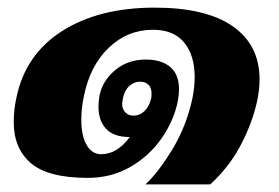

<svg xmlns="http://www.w3.org/2000/svg" viewBox="-20 -456 730 503"><path d="M484 -198Q490 -228 490 -254Q490 -311 462.5 -344.5Q435 -378 381 -378Q314 -378 265 -331Q216 -284 200 -205Q193 -173 193 -143Q193 -100 207 -76Q221 -52 245 -52Q287 -52 320 -97Q278 -97 258 -118.5Q238 -140 238 -176Q238 -191 241 -207Q249 -245 282 -272.5Q315 -300 362 -300Q403 -300 426 -280.5Q449 -261 449 -222Q449 -209 446 -192Q436 -141 404 -94.5Q372 -48 322 -19Q272 10 210 10Q106 10 61 -28.5Q16 -67 16 -136Q16 -169 23 -200Q46 -313 142.5 -374.5Q239 -436 385 -436Q520 -436 590 -387Q660 -338 660 -248Q660 -222 654 -193Q642 -136 611.5 -77.5Q581 -19 531 27H361Q393 -2 430.5 -63Q468 -124 484 -198ZM376 -198Q377 -203 377 -211Q377 -226 369 -234Q361 -242 347 -242Q331 -242 318.5 -230.5Q306 -219 302 -198Q300 -188 300 -184Q300 -170 308.5 -161.5Q317 -153 329 -153Q346 -153 358.5 -165Q371 -177 376 -198Z"/></svg>

Font: Trirong Black
Style: Italic
Weight: 900
Italic angle: -12°
Designer: Katatrad Team
Foundry: CadsonDemak
Version: Version 1.001